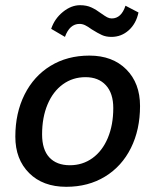

<svg xmlns="http://www.w3.org/2000/svg" viewBox="-20 -709 595 739"><path d="M39 -183Q39 -274 74.5 -345Q110 -416 174.5 -455.5Q239 -495 324 -495Q413 -495 466 -442Q519 -389 519 -301Q519 -210 484 -139.5Q449 -69 384.5 -29.5Q320 10 235 10Q145 10 92 -43Q39 -96 39 -183ZM416 -293Q416 -350 387.5 -381Q359 -412 309 -412Q260 -412 222 -384.5Q184 -357 163 -307Q142 -257 142 -192Q142 -133 170 -103Q198 -73 249 -73Q298 -73 336 -100.5Q374 -128 395 -178Q416 -228 416 -293ZM177 -598Q190 -637 222 -663Q254 -689 288 -689Q313 -689 331.5 -680.5Q350 -672 370 -657Q384 -647 392.5 -642.5Q401 -638 410 -638Q447 -638 463 -687L513 -661Q504 -618 475.5 -592.5Q447 -567 409 -567Q388 -567 372.5 -574Q357 -581 333 -596Q318 -607 307.5 -612Q297 -617 286 -617Q248 -617 230 -567Z"/></svg>

Font: Niramit Medium
Style: Italic
Weight: 500
Italic angle: -10°
Designer: Katatrad Aksorn Co.,Ltd.
Foundry: Cadson Demak Co.,Ltd.
Version: Version 1.000; ttfautohint (v1.6)